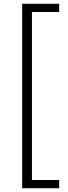

<svg xmlns="http://www.w3.org/2000/svg" viewBox="-20 -892 364 1022"><path d="M295 110H98V-872H295V-828H150V66H295Z"/></svg>

Font: Open Sauce Sans Light
Style: Regular
Weight: 300
Designer: Alfredo Marco Pradil
Foundry: Creative Sauce Fz LLC
Version: Version 1.477